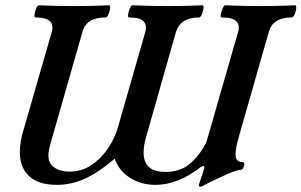

<svg xmlns="http://www.w3.org/2000/svg" viewBox="-20 -686 1140 726"><path d="M738 20Q728 20 734 6Q739 -8 743.5 -21.5Q748 -35 752 -48Q754 -58 749 -58Q745 -58 739 -54Q652 13 568 13Q513 13 471 -14Q429 -41 414 -86Q353 -34 301.5 -10.5Q250 13 195 13Q125 13 90 -20Q55 -53 55 -111Q55 -131 58.5 -152Q62 -173 69 -195L176 -566Q183 -591 169 -605.5Q155 -620 114 -620Q109 -620 110.5 -631.5Q112 -643 117 -654.5Q122 -666 127 -666Q193 -663 261 -663Q326 -663 392 -666Q398 -666 396.5 -654.5Q395 -643 390 -631.5Q385 -620 379 -620Q307 -620 292 -566L176 -161Q172 -148 167.5 -130Q163 -112 163 -98Q163 -68 185.5 -52.5Q208 -37 243 -37Q288 -37 325 -61.5Q362 -86 388 -124.5Q414 -163 426 -205L529 -564Q537 -590 523 -605Q509 -620 468 -620Q463 -620 464.5 -631.5Q466 -643 471 -654.5Q476 -666 481 -666Q547 -663 613 -663Q680 -663 746 -666Q751 -666 749.5 -654.5Q748 -643 743 -631.5Q738 -620 733 -620Q662 -620 645 -564L535 -177Q523 -138 523 -109Q523 -74 542.5 -55Q562 -36 605 -36Q657 -36 690.5 -61Q724 -86 750 -129Q761 -148 762 -154L880 -564Q888 -590 874 -605Q860 -620 818 -620Q813 -620 815 -631.5Q817 -643 822 -654.5Q827 -666 831 -666Q897 -663 963 -663Q1029 -663 1096 -666Q1101 -666 1100 -654.5Q1099 -643 1094 -631.5Q1089 -620 1082 -620Q1011 -620 996 -564L884 -172Q868 -117 871 -95Q874 -73 898 -73Q904 -73 904 -66Q904 -59 900 -51.5Q896 -44 890 -44Q881 -44 861 -36.5Q841 -29 814 -16Q762 8 754 13Q744 20 738 20Z"/></svg>

Font: Junicode
Style: Bold Italic
Weight: 700
Italic angle: -11°
Designer: Peter S. Baker
Version: Version 2.100; ttfautohint (v1.8.4)